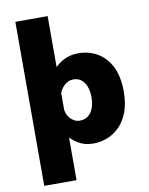

<svg xmlns="http://www.w3.org/2000/svg" viewBox="-101 -822 851 1095"><g transform="rotate(-10 325.0 -275.0)"><path d="M65 200V-750H252V200ZM383 11Q334.5 11 297.5 -11Q260.5 -33 235.5 -66.5Q210.5 -100 198 -135.5Q185.5 -171 185.5 -198L250.5 -221Q251 -202.5 257.2 -186Q263.5 -169.5 274.5 -157.2Q285.5 -145 299.8 -138Q314 -131 330 -131Q358 -131 377.8 -146Q397.5 -161 407.8 -188Q418 -215 418 -251Q418 -286.5 408 -313Q398 -339.5 379 -354.2Q360 -369 333 -369Q316.5 -369 302.8 -362.5Q289 -356 278 -345Q267 -334 259.2 -320Q251.5 -306 247 -291L188 -315Q188 -342 200.8 -375.5Q213.5 -409 238.5 -440Q263.5 -471 301 -491Q338.5 -511 388 -511Q446.5 -511 496 -483Q545.5 -455 575.2 -397.2Q605 -339.5 605 -251Q605 -184.5 587 -135.2Q569 -86 537.8 -53.5Q506.5 -21 466.8 -5Q427 11 383 11Z"/></g></svg>

Font: Trispace Thin ExtraBold
Style: Regular
Weight: 800
Version: Version 1.210